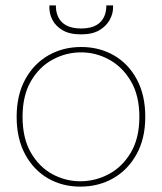

<svg xmlns="http://www.w3.org/2000/svg" viewBox="-20 -683 604 715"><path d="M279 12Q212 12 158.5 -19Q105 -50 73.5 -108.5Q42 -167 42 -248Q42 -329 74 -387.5Q106 -446 160.5 -477Q215 -508 282 -508Q350 -508 404 -477Q458 -446 489.5 -387.5Q521 -329 521 -248Q521 -167 488.5 -108.5Q456 -50 401.5 -19Q347 12 279 12ZM279 -8Q335 -8 385 -34.5Q435 -61 467 -114.5Q499 -168 499 -248Q499 -327 467.5 -380.5Q436 -434 386.5 -461Q337 -488 282 -488Q226 -488 176 -461Q126 -434 95 -380.5Q64 -327 64 -248Q64 -168 95 -114.5Q126 -61 175 -34.5Q224 -8 279 -8ZM282 -555Q239 -555 213 -570.5Q187 -586 175.5 -608.5Q164 -631 164 -653V-663H188Q188 -622 211.5 -599.5Q235 -577 282 -577Q329 -577 352.5 -599.5Q376 -622 376 -663H401V-654Q401 -632 388.5 -609Q376 -586 350 -570.5Q324 -555 282 -555Z"/></svg>

Font: DM Sans 28pt Thin
Style: Regular
Weight: 250
Version: Version 4.004;gftools[0.9.30]